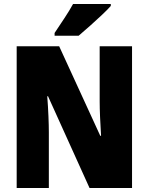

<svg xmlns="http://www.w3.org/2000/svg" viewBox="-20 -947 749 967"><path d="M645 0H431L222 -462H218Q222 -410 224 -362Q226 -314 226 -281V0H64V-714H278L485 -263H489Q486 -311 484 -356.5Q482 -402 482 -436V-714H645ZM538 -917Q522 -899 493.5 -872Q465 -845 433.5 -817Q402 -789 376 -767H255V-781Q279 -817 304.5 -855.5Q330 -894 348 -927H538Z"/></svg>

Font: Noto Sans Gujarati UI Condensed Black
Style: Regular
Weight: 900
Width: 3
Designer: Jelle Bosma - Monotype Design Team, Universal Thirst
Foundry: Monotype Imaging Inc.
Version: Version 2.106; ttfautohint (v1.8.4.7-5d5b)